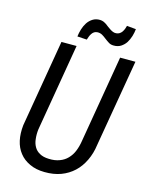

<svg xmlns="http://www.w3.org/2000/svg" viewBox="-132 -972 822 1065"><g transform="rotate(15 279.5 -440.0)"><path d="M514.2 -886.2 461.9 -891.1C460.4 -885.3 458.5 -878.9 456.1 -872.6C453.6 -866.2 450.2 -860.4 446.8 -855C442.9 -849.6 438.5 -845.2 433.1 -841.8C427.7 -838.4 421.4 -836.4 414.1 -835.9C407.2 -835.4 400.9 -836.4 395 -838.9C389.2 -841.3 383.8 -844.2 378.4 -847.7C373 -851.1 367.7 -854.5 362.3 -858.9C356.9 -863.3 351.6 -867.2 346.2 -871.1C340.8 -874.5 335 -877.9 329.1 -880.4C323.2 -882.8 316.9 -883.8 309.6 -884.3C293.5 -884.8 279.3 -880.9 267.6 -873.5C255.9 -866.2 246.1 -856.4 238.3 -844.7C230.5 -832.5 224.6 -819.3 220.2 -805.2C215.8 -790.5 212.9 -776.4 211.4 -763.2L266.1 -759.8C267.6 -765.6 270 -772 272.5 -778.3C274.9 -784.7 277.8 -790.5 281.7 -795.9C285.2 -801.3 289.6 -805.7 294.9 -809.1C300.3 -812.5 306.2 -814 313.5 -814.5C323.7 -814.9 332.5 -812.5 340.8 -808.1C349.1 -803.2 356.9 -797.9 364.7 -791.5C372.6 -785.2 380.9 -779.8 389.2 -774.4C397.5 -769 406.7 -766.6 417.5 -766.6C433.6 -766.1 447.8 -770 459.5 -777.3C470.7 -784.7 480.5 -793.9 488.3 -805.7C495.6 -817.4 501.5 -830.6 505.9 -844.7C510.3 -858.9 512.7 -872.6 514.2 -886.2ZM473.1 -210.4 558.6 -710.9H470.7L385.7 -209.5C382.3 -187.5 377 -168 369.6 -149.9C362.3 -131.8 352.1 -116.7 339.8 -104C327.6 -91.3 312.5 -81.5 294.9 -75.2C277.3 -68.4 256.8 -65.4 233.9 -66.4C211.9 -66.9 194.3 -71.3 180.7 -79.1C167 -86.4 156.2 -96.7 148.9 -109.9C141.6 -122.6 136.7 -137.7 135.3 -154.8C133.3 -171.9 133.3 -189.9 135.7 -209.5L220.7 -710.9H133.8L48.8 -210C45.4 -178.2 46.4 -148.9 52.2 -122.1C58.1 -95.2 68.8 -72.3 84 -53.2C99.1 -33.7 118.7 -18.6 143.1 -7.3C167 4.4 195.8 10.3 229 10.7C263.7 11.2 294.9 6.3 322.8 -3.9C350.6 -14.2 375 -29.3 396 -48.8C417 -68.4 433.6 -91.8 446.8 -119.6C460 -147 468.8 -177.2 473.1 -210.4Z"/></g></svg>

Font: Roboto Condensed
Style: Italic
Weight: 400
Designer: Google
Version: Version 1.000;PS 001.000;hotconv 1.0.88;makeotf.lib2.5.64775